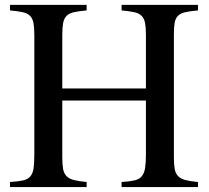

<svg xmlns="http://www.w3.org/2000/svg" viewBox="-20 -758 845 778"><path d="M571.3 -399.4V-616.2Q571.3 -646.5 567.9 -664.6Q564.5 -682.6 554.2 -693.4Q543.9 -704.1 524.4 -708.5Q504.9 -712.9 472.7 -715.8V-738.3H782.2V-715.8Q750 -712.9 730.5 -708.5Q710.9 -704.1 700.7 -693.4Q690.4 -682.6 687.5 -664.6Q684.6 -646.5 684.6 -616.2V-120.1Q684.6 -90.8 688 -72.8Q691.4 -54.7 702.1 -43.9Q712.9 -33.2 731.9 -28.3Q751 -23.4 782.2 -20.5V0H472.7V-20.5Q504.9 -22.5 524.4 -26.9Q543.9 -31.2 554.2 -43.5Q564.5 -55.7 567.9 -77.1Q571.3 -98.6 571.3 -133.8V-350.6H232.4V-120.1Q232.4 -90.8 235.8 -72.8Q239.3 -54.7 250 -43.9Q260.7 -33.2 280.3 -28.3Q299.8 -23.4 331.1 -20.5V0H20.5V-20.5Q53.7 -22.5 73.2 -26.9Q92.8 -31.2 103 -43.5Q113.3 -55.7 116.2 -77.1Q119.1 -98.6 119.1 -133.8V-616.2Q119.1 -646.5 115.7 -664.6Q112.3 -682.6 102.1 -693.4Q91.8 -704.1 72.3 -708.5Q52.7 -712.9 20.5 -715.8V-738.3H331.1V-715.8Q298.8 -712.9 279.3 -708.5Q259.8 -704.1 249.5 -693.4Q239.3 -682.6 235.8 -664.6Q232.4 -646.5 232.4 -616.2V-399.4Z"/></svg>

Font: Jomolhari
Style: Regular
Weight: 400
Designer: Christopher J. Fynn
Foundry: Christopher  J.  Fynn (Karma Drubgy¸ Tenzin).
Version: Version alpha 0.003c 2006